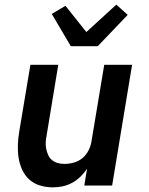

<svg xmlns="http://www.w3.org/2000/svg" viewBox="-20 -799 640 827"><path d="M208 8Q179 8 152.5 0Q126 -8 106.5 -25.5Q87 -43 75.5 -68Q64 -93 60 -120Q56 -147 57 -175.5Q58 -204 63 -233L111 -520H231L181 -217Q178 -202 177 -187Q176 -172 179 -158Q182 -144 187.5 -131.5Q193 -119 203.5 -110Q214 -101 228 -97Q242 -93 257 -93Q277 -93 297.5 -98.5Q318 -104 334.5 -117.5Q351 -131 361 -150.5Q371 -170 374 -190L429 -520H549L463 0H343L355 -72Q342 -53 326 -37.5Q310 -22 290.5 -11.5Q271 -1 250 3.5Q229 8 208 8ZM285 -600 203 -739 262 -774 352 -661 481 -779 530 -735 401 -600Z"/></svg>

Font: Iosevka Aile Oblique
Style: Bold
Weight: 700
Italic angle: -9°
Designer: Belleve Invis
Foundry: Belleve Invis
Version: Version 31.1.0; ttfautohint (v1.8.4)